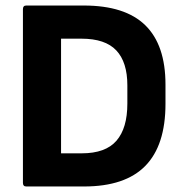

<svg xmlns="http://www.w3.org/2000/svg" viewBox="-20 -675 664 695"><path d="M75 0Q63 0 63 -13V-642Q63 -655 75 -655H283Q433 -655 506 -583.5Q579 -512 579 -369V-299Q579 -149 506 -74.5Q433 0 284 0ZM201 -120H276Q362 -120 401.5 -165.5Q441 -211 441 -300V-366Q441 -450 401 -492.5Q361 -535 275 -535H201Z"/></svg>

Font: Sofia Sans Semi Condensed ExtraBold
Style: Regular
Weight: 800
Designer: Botio Nikoltchev, Ani Petrova
Foundry: lettersoup
Version: Version 4.100